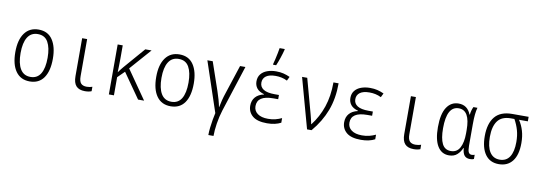

<svg xmlns="http://www.w3.org/2000/svg" viewBox="-71 -1282 5641 2013"><g transform="rotate(10 2750.0 -275.5)"><path d="M251 10Q154 10 102 -63Q50 -136 50 -268Q50 -398 102.5 -470Q155 -542 251 -542Q350 -542 400 -467.5Q450 -393 450 -266Q450 -135 399.5 -62.5Q349 10 251 10ZM251 -38Q323 -38 358.5 -97Q394 -156 394 -267Q394 -373 360 -433.5Q326 -494 251 -494Q179 -494 142.5 -435.5Q106 -377 106 -267Q106 -158 142 -98Q178 -38 251 -38Z M839 10Q776 10 745.5 -23.5Q715 -57 715 -129V-532H768V-136Q768 -83 788 -61Q808 -39 850 -39Q866 -39 882.5 -42Q899 -45 909 -49V-2Q881 10 839 10Z M1093 0V-532H1147V-392Q1147 -353 1146 -319Q1145 -285 1144 -246H1145Q1158 -264 1169.5 -279Q1181 -294 1195 -310L1387 -532H1454L1255 -306L1468 0H1404L1219 -264L1147 -193V0Z M1751 10Q1654 10 1602 -63Q1550 -136 1550 -268Q1550 -398 1602.5 -470Q1655 -542 1751 -542Q1850 -542 1900 -467.5Q1950 -393 1950 -266Q1950 -135 1899.5 -62.5Q1849 10 1751 10ZM1751 -38Q1823 -38 1858.5 -97Q1894 -156 1894 -267Q1894 -373 1860 -433.5Q1826 -494 1751 -494Q1679 -494 1642.5 -435.5Q1606 -377 1606 -267Q1606 -158 1642 -98Q1678 -38 1751 -38Z M2194 238Q2194 202 2199 158Q2204 114 2211.5 71.5Q2219 29 2226 -1L2048 -532H2105L2207 -235Q2239 -142 2253 -70H2255Q2262 -108 2272 -147Q2282 -186 2299 -236L2396 -532H2453L2294 -40Q2272 30 2260.5 104Q2249 178 2249 238Z M2777 10Q2672 10 2622.5 -32.5Q2573 -75 2573 -142Q2573 -197 2604.5 -233Q2636 -269 2695 -282V-285Q2641 -300 2617 -331Q2593 -362 2593 -404Q2593 -450 2617.5 -481Q2642 -512 2684.5 -527.5Q2727 -543 2779 -543Q2823 -543 2857.5 -534.5Q2892 -526 2927 -510L2906 -467Q2876 -482 2845 -488.5Q2814 -495 2782 -495Q2715 -495 2680.5 -470Q2646 -445 2646 -400Q2646 -354 2685 -329Q2724 -304 2805 -304H2850V-259H2798Q2628 -259 2628 -147Q2628 -97 2668 -67.5Q2708 -38 2780 -38Q2823 -38 2858 -47Q2893 -56 2925 -71V-22Q2897 -7 2860 1.5Q2823 10 2777 10ZM2734 -614Q2740 -633 2747.5 -666.5Q2755 -700 2762 -734Q2769 -768 2772 -789H2826V-781Q2816 -741 2799.5 -692Q2783 -643 2767 -606H2734Z M3203 0 3056 -533H3111L3213 -160Q3219 -134 3226 -108.5Q3233 -83 3236 -62H3239Q3311 -155 3350.5 -271Q3390 -387 3390 -533H3445Q3445 -370 3396 -241.5Q3347 -113 3251 0Z M3777 10Q3672 10 3622.5 -32.5Q3573 -75 3573 -142Q3573 -197 3604.5 -233Q3636 -269 3695 -282V-285Q3641 -300 3617 -331Q3593 -362 3593 -404Q3593 -450 3617.5 -481Q3642 -512 3684.5 -527.5Q3727 -543 3779 -543Q3823 -543 3857.5 -534.5Q3892 -526 3927 -510L3906 -467Q3876 -482 3845 -488.5Q3814 -495 3782 -495Q3715 -495 3680.5 -470Q3646 -445 3646 -400Q3646 -354 3685 -329Q3724 -304 3805 -304H3850V-259H3798Q3628 -259 3628 -147Q3628 -97 3668 -67.5Q3708 -38 3780 -38Q3823 -38 3858 -47Q3893 -56 3925 -71V-22Q3897 -7 3860 1.5Q3823 10 3777 10Z M4339 10Q4276 10 4245.5 -23.5Q4215 -57 4215 -129V-532H4268V-136Q4268 -83 4288 -61Q4308 -39 4350 -39Q4366 -39 4382.5 -42Q4399 -45 4409 -49V-2Q4381 10 4339 10Z M4714 10Q4635 10 4592.5 -59.5Q4550 -129 4550 -262Q4550 -403 4596 -473Q4642 -543 4722 -543Q4817 -543 4853 -449H4857Q4859 -471 4865 -492.5Q4871 -514 4880 -533H4923Q4914 -502 4909.5 -459Q4905 -416 4905 -354V-126Q4905 -76 4915.5 -56.5Q4926 -37 4949 -37Q4965 -37 4980 -43V2Q4966 10 4938 10Q4899 10 4879 -14Q4859 -38 4855 -92H4851Q4834 -50 4801 -20Q4768 10 4714 10ZM4726 -38Q4791 -38 4821.5 -95Q4852 -152 4852 -248V-284Q4852 -494 4732 -494Q4605 -494 4605 -260Q4605 -151 4633.5 -94.5Q4662 -38 4726 -38Z M5245 10Q5150 10 5100 -60Q5050 -130 5050 -255Q5050 -389 5109.5 -461Q5169 -533 5293 -533H5468V-485H5374Q5407 -435 5424 -377Q5441 -319 5441 -248Q5441 -122 5389.5 -56Q5338 10 5245 10ZM5246 -38Q5316 -38 5351.5 -92.5Q5387 -147 5387 -250Q5387 -319 5371 -375Q5355 -431 5325 -485H5288Q5191 -485 5147.5 -426Q5104 -367 5104 -256Q5104 -150 5140.5 -94Q5177 -38 5246 -38Z"/></g></svg>

Font: Noto Sans Mono ExtraCondensed Light
Style: Regular
Weight: 300
Width: 2
Designer: Monotype Design Team
Foundry: Monotype Imaging Inc.
Version: Version 2.014; ttfautohint (v1.8.4.7-5d5b)